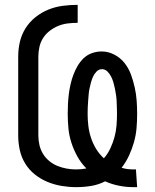

<svg xmlns="http://www.w3.org/2000/svg" viewBox="-20 -763 640 791"><path d="M529 8Q499 8 469.5 2Q440 -4 413 -16Q386 -2 355.5 3Q325 8 294 8Q264 8 234 3Q204 -2 176 -13.5Q148 -25 124 -44Q100 -63 84 -89Q68 -115 61.5 -145Q55 -175 55 -205V-530Q55 -561 62 -591Q69 -621 85.5 -647Q102 -673 126.5 -692.5Q151 -712 179.5 -723.5Q208 -735 238.5 -739Q269 -743 300 -743V-669Q280 -669 259.5 -666.5Q239 -664 220.5 -656.5Q202 -649 185.5 -636.5Q169 -624 158 -607Q147 -590 142.5 -570Q138 -550 138 -530V-205Q138 -185 142.5 -165.5Q147 -146 157 -129.5Q167 -113 182.5 -100Q198 -87 216.5 -79.5Q235 -72 254.5 -68.5Q274 -65 293 -65Q304 -65 314.5 -66Q325 -67 336 -69Q314 -91 299 -118Q284 -145 274.5 -174Q265 -203 262 -233.5Q259 -264 259 -294Q259 -314 260 -334.5Q261 -355 263.5 -375Q266 -395 270.5 -415Q275 -435 282 -454Q289 -473 299.5 -491Q310 -509 324.5 -523Q339 -537 358.5 -544Q378 -551 399 -551Q426 -551 451 -538Q476 -525 493 -503.5Q510 -482 519.5 -456Q529 -430 535 -403Q541 -376 543 -348.5Q545 -321 545 -294Q545 -264 542.5 -235Q540 -206 532 -177.5Q524 -149 511.5 -122Q499 -95 481 -72Q493 -68 505.5 -66.5Q518 -65 530 -65Q533 -65 535.5 -65Q538 -65 540 -65L545 8Q541 8 537 8Q533 8 529 8ZM408 -111Q424 -129 434.5 -151.5Q445 -174 451.5 -197.5Q458 -221 460 -245.5Q462 -270 462 -294Q462 -307 461.5 -320Q461 -333 460.5 -346Q460 -359 458 -372Q456 -385 453.5 -397.5Q451 -410 447.5 -422.5Q444 -435 438 -447Q432 -459 422.5 -468.5Q413 -478 400 -478Q387 -478 377.5 -468Q368 -458 363 -446.5Q358 -435 354.5 -422.5Q351 -410 348.5 -397Q346 -384 345 -371Q344 -358 343 -345.5Q342 -333 341.5 -320Q341 -307 341 -294Q341 -269 344 -244Q347 -219 355 -195Q363 -171 376 -149.5Q389 -128 408 -111Z"/></svg>

Font: Iosevka SS04 Extended
Style: Regular
Weight: 400
Width: 7
Monospace: yes
Designer: Belleve Invis
Foundry: Belleve Invis
Version: Version 19.0.0; ttfautohint (v1.8.4)